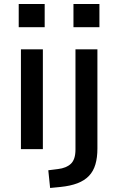

<svg xmlns="http://www.w3.org/2000/svg" viewBox="-20 -741 579 954"><path d="M73 -606V-721H202V-606ZM84 0V-496H193V0ZM345 -606V-721H474V-606ZM229 193 220 105 268 99Q310 94 332.5 72.5Q355 51 355 2V-496H464V-3Q464 42 454 76Q444 110 422 133Q400 156 365 169.5Q330 183 280 188Z"/></svg>

Font: Nunito Sans 8pt SemiBold
Style: Regular
Weight: 600
Version: Version 3.101;gftools[0.9.27]